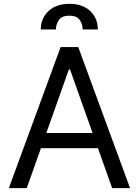

<svg xmlns="http://www.w3.org/2000/svg" viewBox="-20 -970 716 990"><path d="M117.9 0H25.6L292.6 -727.3H383.5L650.6 0H558.2L485.1 -206H191.1ZM218.8 -284.1H457.4L340.9 -612.2H335.2ZM190.3 -818.2Q190.3 -875.7 230.1 -913Q269.9 -950.3 338.1 -950.3Q406.2 -950.3 445.3 -913Q484.4 -875.7 484.4 -818.2H406.2Q406.2 -846.9 390.3 -868.1Q374.3 -889.2 338.1 -889.2Q299.7 -889.2 284.1 -867.5Q268.5 -845.9 268.5 -818.2Z"/></svg>

Font: Inter Alia
Style: Regular
Weight: 400
Designer: Rasmus Andersson (Latin, Greek, Cyrillic etc.) and Evan from Shavian.info (Shavian, old style figures)
Foundry: Shavian.info
Version: Version 0.001;git-37ab20767